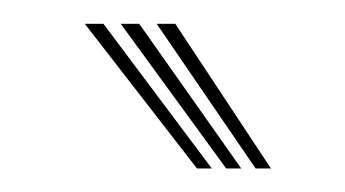

<svg xmlns="http://www.w3.org/2000/svg" viewBox="-20 -788 293 163"><path d="M147.2 -645 52 -767.8H67.8L159.8 -645ZM172 -645 82.5 -767.8H98.2L184.8 -645ZM197 -645 113 -767.8H128.8L210 -645Z"/></svg>

Font: Big Shoulders Inline Display
Style: Regular
Weight: 400
Designer: Patric King
Foundry: XO Type Co
Version: Version 1.000